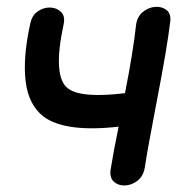

<svg xmlns="http://www.w3.org/2000/svg" viewBox="-20 -553 557 573"><path d="M310 -46Q307 -22 320 -10.5Q333 1 352.5 0.5Q372 0 389.5 -13Q407 -26 412 -52Q419 -101 449 -257Q479 -412 488 -488Q491 -512 477 -523Q463 -534 443 -532.5Q423 -531 406 -517Q389 -503 386 -478Q377 -396 353 -275Q223 -259 183 -289Q136 -324 170 -481Q175 -505 162 -517.5Q149 -530 129.5 -530.5Q110 -531 92.5 -519Q75 -507 70 -481Q48 -381 56.5 -310.5Q65 -240 110 -205Q175 -157 334 -175Q318 -97 310 -46Z"/></svg>

Font: Balsamiq Sans
Style: Italic
Weight: 400
Italic angle: -12°
Designer: Michael Angeles
Foundry: Balsamiq SRL
Version: Version 1.020; ttfautohint (v1.8.4.7-5d5b);gftools[0.9.26]